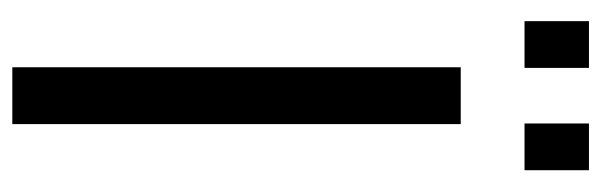

<svg xmlns="http://www.w3.org/2000/svg" viewBox="-344 -608 953 304"><g transform="rotate(90 132.0 -456.5)"><path d="M87 0V-710H177V0ZM14 -811V-913H88V-811ZM176 -811V-913H250V-811Z"/></g></svg>

Font: PTCRaleway Medium
Style: Regular
Weight: 500
Designer: Matt McInerney, Pablo Impallari, Rodrigo Fuenzalida
Foundry: Matt McInerney, Pablo Impallari, Rodrigo Fuenzalida
Version: Version 3.000g; ttfautohint (v1.5) -l 8 -r 28 -G 28 -x 14 -D